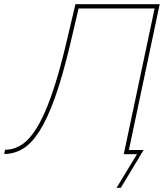

<svg xmlns="http://www.w3.org/2000/svg" viewBox="-35 -730 787 909"><path d="M-15 -1 -11 -21Q30 -21 67 -44.5Q104 -68 138.5 -123.5Q173 -179 207.5 -275.5Q242 -372 277 -519L322 -710H721L571 0H551L697 -690H337L297 -519Q261 -368 225 -267.5Q189 -167 151.5 -108.5Q114 -50 73 -25.5Q32 -1 -15 -1ZM517 159 619 -9V0H551L555 -20H645L537 159Z"/></svg>

Font: Raleway Thin
Style: Italic
Weight: 100
Italic angle: -12°
Designer: Matt McInerney, Pablo Impallari, Rodrigo Fuenzalida
Foundry: Matt McInerney, Pablo Impallari, Rodrigo Fuenzalida
Version: Version 4.026